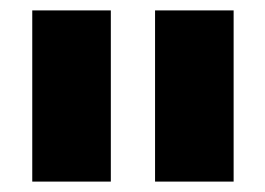

<svg xmlns="http://www.w3.org/2000/svg" viewBox="-20 -720 510 369"><path d="M278 -371V-700H429V-371ZM42 -371V-700H193V-371Z"/></svg>

Font: MuseoModerno Thin Black
Style: Regular
Weight: 900
Version: Version 1.002